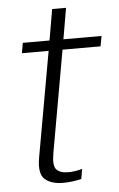

<svg xmlns="http://www.w3.org/2000/svg" viewBox="-53 -761 499 805"><g transform="rotate(-5 197.0 -359.0)"><path d="M179.5 5.5Q219.5 5.5 257 -4L264.5 -46Q234.5 -37 205.5 -37Q171 -37 155.8 -53.5Q140.5 -70 150 -122.5L226 -551H386L394 -594H233.5L256 -724.5H197.5L175 -594H62.5L55 -551H167.5L88.5 -107.5Q77 -40.5 104 -17.5Q131 5.5 179.5 5.5Z"/></g></svg>

Font: Anybody SemiCondensed Light
Style: Italic
Weight: 300
Width: 4
Italic angle: -10°
Version: Version 1.113;gftools[0.9.25]